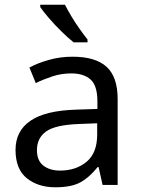

<svg xmlns="http://www.w3.org/2000/svg" viewBox="-20 -786 601 816"><path d="M288 -545Q386 -545 433 -502Q480 -459 480 -365V0H416L399 -76H395Q360 -32 321.5 -11Q283 10 215 10Q142 10 94 -28.5Q46 -67 46 -149Q46 -229 109 -272.5Q172 -316 303 -320L394 -323V-355Q394 -422 365 -448Q336 -474 283 -474Q241 -474 203 -461.5Q165 -449 132 -433L105 -499Q140 -518 188 -531.5Q236 -545 288 -545ZM314 -259Q214 -255 175.5 -227Q137 -199 137 -148Q137 -103 164.5 -82Q192 -61 235 -61Q303 -61 348 -98.5Q393 -136 393 -214V-262ZM256 -766Q267 -744 283.5 -716.5Q300 -689 318.5 -663Q337 -637 352 -618V-606H293Q270 -624 241 -652.5Q212 -681 187.5 -709.5Q163 -738 151 -756V-766Z"/></svg>

Font: Noto Sans Saurashtra
Style: Regular
Weight: 400
Designer: Monotype Design Team
Foundry: Monotype Imaging Inc.
Version: Version 2.001; ttfautohint (v1.8.4.7-5d5b)